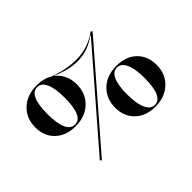

<svg xmlns="http://www.w3.org/2000/svg" viewBox="-84 -634 851 851"><g transform="rotate(-45 342.0 -208.0)"><path d="M158.9 11.3 152.4 4.8 527.4 -428.2 533.9 -421.8ZM183.9 -177.4Q124.2 -177.4 88.7 -211.3Q53.2 -245.2 53.2 -300Q53.2 -357.3 90.7 -392.7Q128.2 -428.2 188.7 -428.2Q247.6 -428.2 283.1 -394.4Q318.5 -360.5 318.5 -304.8Q318.5 -248.4 281 -212.9Q243.5 -177.4 183.9 -177.4ZM187.1 -184.7Q238.7 -184.7 238.7 -301.6Q238.7 -359.7 225 -390.3Q211.3 -421 185.5 -421Q159.7 -421 146.4 -391.5Q133.1 -362.1 133.1 -304.8Q133.1 -246 146.8 -215.3Q160.5 -184.7 187.1 -184.7ZM495.2 11.3Q436.3 11.3 400.8 -22.6Q365.3 -56.5 365.3 -111.3Q365.3 -168.5 402.4 -204Q439.5 -239.5 500 -239.5Q559.7 -239.5 594.8 -205.6Q629.8 -171.8 629.8 -116.1Q629.8 -59.7 592.3 -24.2Q554.8 11.3 495.2 11.3ZM498.4 4Q550.8 4 550.8 -112.9Q550.8 -171 536.7 -201.6Q522.6 -232.3 497.6 -232.3Q471 -232.3 457.7 -202.8Q444.4 -173.4 444.4 -116.1Q444.4 -57.3 458.9 -26.6Q473.4 4 498.4 4ZM391.9 -375Q362.1 -375 332.3 -383.1Q302.4 -391.1 275.8 -402.4L271 -396.8L253.2 -413.7Q282.3 -400.8 321.4 -392.3Q360.5 -383.9 393.5 -383.9Q431.5 -383.9 466.1 -395.6Q500.8 -407.3 527.4 -428.2L516.1 -412.9L512.9 -416.1Q487.1 -396 456.9 -385.5Q426.6 -375 391.9 -375Z"/></g></svg>

Font: Playfair 144pt SemiCondensed
Style: Bold
Weight: 700
Width: 4
Designer: Claus Eggers Sørensen
Foundry: Claus Eggers Sørensen
Version: Version 2.203